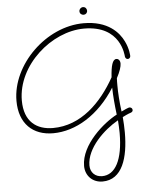

<svg xmlns="http://www.w3.org/2000/svg" viewBox="-73 -890 1012 1323"><g transform="rotate(-5 433.5 -228.5)"><path d="M847 -469C847 -471 846 -519 819 -573C789 -635 715 -722 546 -722C286 -722 39 -479 39 -229C39 -71 132 15 272 15C428 15 590 -82 704 -263C705 -204 711 -140 719 -75C628 -28 464 111 464 258C464 327 514 376 582 376C719 376 764 226 764 53C764 17 762 -19 759 -54C793 -72 817 -80 818 -80C826 -83 831 -89 831 -97C831 -108 822 -116 812 -116C810 -116 809 -120 754 -93C745 -162 741 -224 741 -275C741 -293 741 -310 742 -325C765 -368 776 -402 776 -423C776 -443 765 -457 750 -457C723 -457 711 -413 706 -334C612 -166 468 -21 274 -21C162 -21 76 -81 76 -228C76 -473 321 -685 546 -685C801 -685 809 -476 810 -468C812 -457 819 -450 829 -450C839 -450 847 -459 847 -469ZM724 -35C726 -4 728 25 728 53C728 240 673 339 582 339C535 339 501 307 501 258C501 138 625 21 724 -35ZM578 -806C578 -821 567 -833 552 -833C537 -833 525 -821 525 -806C525 -791 537 -780 552 -780C567 -780 578 -791 578 -806Z"/></g></svg>

Font: Sacramento
Style: Regular
Weight: 400
Designer: Astigmatic (AOETI)
Foundry: Astigmatic (AOETI)
Version: Version 1.000